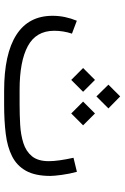

<svg xmlns="http://www.w3.org/2000/svg" viewBox="140 -728 589 908"><g transform="rotate(90 434.0 -274.5)"><path d="M476.1 0H410.2Q235.4 0 145.3 -57.9Q55.2 -115.7 55.2 -229Q55.2 -259.3 61.3 -288.1Q67.4 -316.9 78.6 -343.8L139.6 -320.8Q126 -280.3 126 -236.3Q126.5 -150.9 198.5 -112.1Q270.5 -73.2 405.3 -73.2H472.7Q522 -73.2 570.1 -75.9Q618.2 -78.6 657.2 -91.1Q696.3 -103.5 719.5 -131.8Q742.7 -160.2 742.7 -211.4Q742.7 -254.9 726.6 -328.1L793 -344.2Q802.7 -309.1 807.6 -272.2Q812.5 -235.4 812.5 -218.8Q812.5 -147 788.3 -103.5Q764.2 -60.1 719.5 -37.6Q674.8 -15.1 613 -7.6Q551.3 0 476.1 0ZM380.9 -493.2 436.5 -548.8 493.2 -493.2 436.5 -436.5ZM460.9 -373.5 517.1 -429.7 573.2 -373.5 517.1 -317.4ZM302.2 -373.5 358.4 -429.7 414.6 -373.5 358.4 -317.4Z"/></g></svg>

Font: Vazir Light WOL
Style: Light-WOL
Weight: 300
Designer: Saber Rastikerdar
Foundry: Saber Rastikerdar
Version: Version 30.0.0